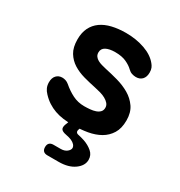

<svg xmlns="http://www.w3.org/2000/svg" viewBox="-182 -685 963 1028"><g transform="rotate(30 300.0 -171.0)"><path d="M260.9 218.4Q244.8 218.4 236.4 210.2Q228 201.9 228 185.8Q228 169.7 236.4 161.3Q244.8 152.9 260.9 152.9H305Q329.1 152.9 343.7 141.1Q358.2 129.2 358.2 116.9Q357.2 96.4 328.1 82.7Q313.1 76.4 292.5 72.7Q268.3 68.3 261.4 57.6Q254.6 46.9 263 25.4L280.5 -19H348.7L336.8 15.3Q333.1 25.7 336.8 32.3Q340.5 38.8 352.6 40.8Q371 44.8 389.4 50.8Q420.2 61.5 442.4 80.6Q464.5 99.6 464.5 129.1Q464.5 165.2 427.7 191.8Q390.8 218.4 330.5 218.4ZM300.3 10Q267.5 10 238.8 6.4Q210.1 2.7 185.6 -6.1Q161.1 -14.9 139.3 -29Q117.5 -43.1 98.2 -64Q85.4 -77.1 79 -91.8Q72.6 -106.5 72.6 -124.7Q72.6 -152.3 86.7 -167.3Q100.8 -182.3 123.2 -182.3Q132.8 -182.3 143.6 -179Q154.3 -175.7 164.6 -167.1Q194.5 -141.2 227.5 -124.6Q260.4 -108 300 -108Q317.7 -108 336 -109.7Q354.3 -111.3 369 -116.4Q383.8 -121.4 393.2 -131.2Q402.7 -141 402.7 -157Q402.7 -172 393.2 -182.9Q383.8 -193.9 369 -201.9Q354.3 -210 336 -215.1Q317.7 -220.2 300 -223.9Q262.5 -231.6 225 -241.9Q187.6 -252.3 157.7 -271Q127.8 -289.7 108.9 -320.4Q90.1 -351.2 90.1 -400.4Q90.1 -442.4 105 -472.4Q120 -502.5 147.3 -522Q174.7 -541.6 213.5 -550.8Q252.3 -560 300 -560Q362.2 -560 415.2 -541.3Q468.2 -522.6 496.3 -487.6Q504 -478.7 509 -467.3Q513.9 -455.8 513.9 -439Q513.9 -411.8 499.7 -396.6Q485.5 -381.5 461.3 -381.5Q448.8 -381.5 436.1 -385.7Q423.4 -389.9 413.1 -400.2Q396.8 -416.5 369.3 -429.2Q341.8 -442 300 -442Q282.2 -442 268 -439.2Q253.7 -436.4 243.3 -430.8Q232.8 -425.3 227.5 -416.6Q222.1 -407.9 222.1 -395.8Q222.1 -382.1 229.1 -372.4Q236.1 -362.8 247.4 -356.6Q258.6 -350.3 272.7 -346.4Q286.8 -342.4 300 -339.4Q338 -331.4 379.5 -319.9Q420.9 -308.4 455.4 -288.4Q489.8 -268.4 512.3 -236.2Q534.7 -204 534.7 -154.6Q534.7 -105.7 515 -73.8Q495.2 -41.9 462.8 -23.4Q430.3 -4.9 388 2.6Q345.7 10 300.3 10Z"/></g></svg>

Font: Maple Mono
Style: Regular
Weight: 400
Monospace: yes
Designer: subframe7536
Version: Version 7.300